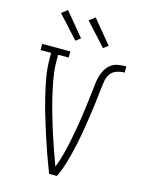

<svg xmlns="http://www.w3.org/2000/svg" viewBox="-140 -1055 879 1140"><g transform="rotate(15 300.0 -484.5)"><path d="M276 0Q255 -54 236 -107.5Q217 -161 199.5 -215.5Q182 -270 165.5 -325Q149 -380 135.5 -435.5Q122 -491 112 -547.5Q102 -604 102 -662V-697H37V-735H210V-697H145V-662Q145 -609 154 -556.5Q163 -504 175 -453Q187 -402 201.5 -351Q216 -300 232 -250Q248 -200 265.5 -150Q283 -100 301 -51Q310 -74 317.5 -97.5Q325 -121 331 -145Q337 -169 342.5 -193Q348 -217 352.5 -241Q357 -265 361.5 -289Q366 -313 370 -337.5Q374 -362 377.5 -386.5Q381 -411 384 -435Q387 -459 390 -483.5Q393 -508 396 -532.5Q399 -557 401.5 -581.5Q404 -606 410 -630Q416 -654 428.5 -676Q441 -698 460.5 -712.5Q480 -727 505 -731Q530 -735 554 -735V-697Q530 -697 506 -689Q482 -681 468 -661.5Q454 -642 450 -617.5Q446 -593 443 -569Q440 -545 437.5 -520.5Q435 -496 432 -472Q429 -448 425.5 -424Q422 -400 418.5 -376Q415 -352 411 -328Q407 -304 403 -280Q399 -256 394 -232Q389 -208 383.5 -184.5Q378 -161 372 -137.5Q366 -114 359 -90.5Q352 -67 343.5 -44.5Q335 -22 324 0ZM392 -804 267 -941 303 -969 421 -826ZM222 -804 97 -941 133 -969 251 -826Z"/></g></svg>

Font: Iosevka Curly Slab XLtEx
Style: Regular
Weight: 200
Width: 7
Monospace: yes
Designer: Belleve Invis
Foundry: Belleve Invis
Version: Version 11.1.0; ttfautohint (v1.8.3)